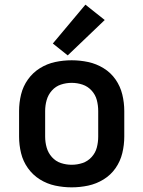

<svg xmlns="http://www.w3.org/2000/svg" viewBox="-20 -797 616 825"><path d="M288 8Q324 8 359 0.5Q394 -7 425 -26Q456 -45 476.5 -74.5Q497 -104 505.5 -139Q514 -174 514 -210V-320Q514 -356 505.5 -391Q497 -426 476.5 -455.5Q456 -485 425 -504Q394 -523 359 -530.5Q324 -538 288 -538Q252 -538 217 -530.5Q182 -523 151.5 -504Q121 -485 100 -455.5Q79 -426 70.5 -391Q62 -356 62 -320V-210Q62 -174 70.5 -139Q79 -104 100 -74.5Q121 -45 151.5 -26Q182 -7 217 0.5Q252 8 288 8ZM288 -89Q264 -89 241.5 -96.5Q219 -104 203 -122Q187 -140 180.5 -163Q174 -186 174 -210V-320Q174 -344 180.5 -367Q187 -390 203 -408Q219 -426 241.5 -433.5Q264 -441 288 -441Q312 -441 334.5 -433.5Q357 -426 373.5 -408Q390 -390 396 -367Q402 -344 402 -320V-210Q402 -186 396 -163Q390 -140 373.5 -122Q357 -104 334.5 -96.5Q312 -89 288 -89ZM271 -559 430 -711 347 -777 207 -610Z"/></svg>

Font: Iosevka Sparkle Semibold
Style: Regular
Weight: 600
Designer: Belleve Invis
Foundry: Belleve Invis
Version: Version 4.5.0; ttfautohint (v1.8.3)